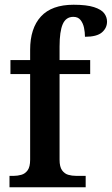

<svg xmlns="http://www.w3.org/2000/svg" viewBox="-20 -789 471 809"><path d="M20 0V-48H38Q54 -48 70 -52.5Q86 -57 96.5 -71.5Q107 -86 107 -116V-477H24V-536H107V-579Q107 -670 152.5 -719.5Q198 -769 290 -769Q345 -769 376 -759Q407 -749 419 -733Q431 -717 431 -698Q431 -671 409.5 -652.5Q388 -634 338 -634Q338 -653 334 -672Q330 -691 319.5 -704.5Q309 -718 289 -718Q258 -718 244.5 -687.5Q231 -657 231 -593V-536H360V-477H231V-116Q231 -86 241.5 -71.5Q252 -57 267.5 -52.5Q283 -48 301 -48H341V0Z"/></svg>

Font: Noto Serif Hebrew SemiCondensed SemiBold
Style: Regular
Weight: 600
Width: 4
Designer: Monotype Design Team
Foundry: Monotype Imaging Inc.
Version: Version 2.004; ttfautohint (v1.8.4.7-5d5b)